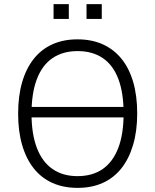

<svg xmlns="http://www.w3.org/2000/svg" viewBox="-20 -904 753 932"><path d="M108 -334V-385H615V-334ZM357 8Q288 8 234.5 -16Q181 -40 144 -86.5Q107 -133 87.5 -200Q68 -267 68 -352Q68 -438 87.5 -505Q107 -572 144 -618.5Q181 -665 234.5 -689Q288 -713 356 -713Q425 -713 478.5 -689Q532 -665 569.5 -619Q607 -573 626.5 -506Q646 -439 646 -353Q646 -268 626 -200.5Q606 -133 569 -86.5Q532 -40 478.5 -16Q425 8 357 8ZM356 -49Q429 -49 478.5 -83.5Q528 -118 554 -185.5Q580 -253 580 -353Q580 -453 554.5 -520.5Q529 -588 479 -622Q429 -656 357 -656Q285 -656 235 -622Q185 -588 159 -520Q133 -452 133 -352Q133 -254 159 -186Q185 -118 235 -83.5Q285 -49 356 -49ZM400 -812V-884H474V-812ZM240 -812V-884H314V-812Z"/></svg>

Font: Nunito Sans 10pt SemiCondensed Light
Style: Regular
Weight: 300
Width: 4
Designer: Vernon Adams
Foundry: Vernon Adams
Version: Version 3.101;gftools[0.9.27]